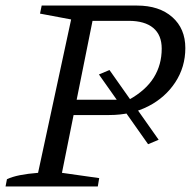

<svg xmlns="http://www.w3.org/2000/svg" viewBox="-27 -671 696 691"><path d="M-7 0 -2 -26Q17 -35 44.5 -40.5Q72 -46 110 -49L229 -601L117 -622L123 -651H466Q546 -651 593 -609.5Q640 -568 640 -498Q640 -430 604 -375Q568 -320 506.5 -288.5Q445 -257 366 -257H196L207 -312H437Q498 -346 526.5 -392Q555 -438 555 -496Q555 -545 524.5 -570.5Q494 -596 436 -596H306L196 -49L330 -30L325 0ZM367 -419 544 -168 506 -152 329 -403Z"/></svg>

Font: Piazzolla 24pt
Style: Italic
Weight: 400
Italic angle: -11.3°
Designer: Juan Pablo del Peral
Foundry: Huerta Tipografica
Version: Version 2.005